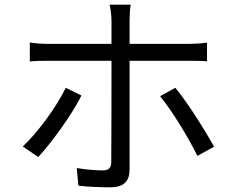

<svg xmlns="http://www.w3.org/2000/svg" viewBox="-20 -770 996 818"><path d="M189 -511H455V-504C455 -459 455 -132 454 -80C454 -54 443 -44 417 -44C392 -44 349 -47 307 -54L314 21C353 26 409 28 449 28C508 28 532 2 532 -48V-511H785C808 -511 837 -511 862 -509V-588C838 -585 807 -583 784 -583H532V-682C532 -702 534 -736 537 -750H447C451 -735 455 -703 455 -682V-583H188C159 -583 134 -585 107 -589V-508C133 -511 160 -511 189 -511ZM77 -146 143 -101C198 -160 287 -282 327 -363L260 -396C223 -318 141 -205 77 -146ZM662 -360C712 -300 784 -182 821 -106L892 -145C854 -214 778 -335 727 -396Z"/></svg>

Font: Kinto Sans
Style: Regular
Weight: 400
Designer: Authors: Ryoko NISHIZUKA  (kana & ideographs); Paul D. Hunt (Latin, Greek & Cyrillic); Wenlong ZHANG  (bopomofo); Sandol
Foundry: Adobe Systems Incorporated, ookami Inc.
Version: Version 0.001